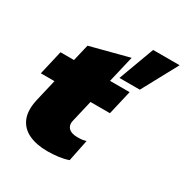

<svg xmlns="http://www.w3.org/2000/svg" viewBox="-177 -909 1020 1061"><g transform="rotate(30 333.0 -378.5)"><path d="M666 -767 543 -540H413L497 -767ZM270 10Q199 10 150 -13.5Q101 -37 81.5 -84.5Q62 -132 78 -204L111 -345H24L60 -500H146L171 -606L416 -670L376 -500H501L465 -345H341L310 -213Q300 -179 317.5 -159.5Q335 -140 375 -140Q397 -140 408.5 -142Q420 -144 430 -147L402 -9Q374 1 339.5 5.5Q305 10 270 10Z"/></g></svg>

Font: Work Sans Black
Style: Italic
Weight: 900
Italic angle: -13°
Designer: Wei Huang
Foundry: Wei Huang
Version: Version 2.009; ttfautohint (v1.8.3)